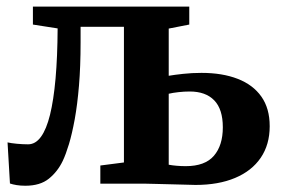

<svg xmlns="http://www.w3.org/2000/svg" viewBox="-20 -572 880 598"><path d="M59 6.5Q44 6.5 31.8 4.5Q19.5 2.5 11 -0.5L3.5 -128.5Q14 -126 32.8 -124.2Q51.5 -122.5 67.5 -122.5Q90.5 -122.5 107.5 -145.8Q124.5 -169 135.8 -214.5Q147 -260 153 -327.2Q159 -394.5 159.5 -483.5L82.5 -495.5V-551.5H569.5V-495.5L505.5 -483V-336Q523 -339 550.5 -342Q578 -345 607.5 -345Q672.5 -345 720.2 -326.5Q768 -308 794 -271.2Q820 -234.5 820 -179Q820 -121.5 792 -80.5Q764 -39.5 712.2 -17.8Q660.5 4 589 4Q579.5 4 558.2 3.2Q537 2.5 512 2Q487 1.5 464.5 0.8Q442 0 429.5 0H292.5V-56.5L366 -66V-488.5H231V-440Q231 -365 226 -305.5Q221 -246 212.8 -200.8Q204.5 -155.5 194.8 -123.2Q185 -91 175.5 -71Q159.5 -37.5 132.2 -15.5Q105 6.5 59 6.5ZM558.5 -54.5Q618.5 -54.5 646.2 -86.8Q674 -119 674 -175.5Q674 -232 647.2 -259.5Q620.5 -287 571 -287Q553.5 -287 535.8 -285Q518 -283 505.5 -280V-59Q515.5 -57 529.5 -55.8Q543.5 -54.5 558.5 -54.5Z"/></svg>

Font: Merriweather 28pt
Style: Bold
Weight: 700
Version: Version 2.100